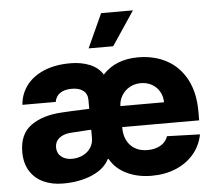

<svg xmlns="http://www.w3.org/2000/svg" viewBox="-53 -813 989 881"><g transform="rotate(-5 441.0 -372.0)"><path d="M420.4 -84H416Q394.5 -40 336.7 -15.1Q278.8 9.8 203.1 9.8Q151.9 9.8 112.3 -8.5Q72.8 -26.9 50.5 -63Q28.3 -99.1 28.3 -150.4Q28.3 -232.9 82.3 -271.7Q136.2 -310.5 224.6 -315.4Q268.6 -318.4 332 -320.3Q339.8 -321.3 351.6 -321.3V-362.3Q351.6 -390.1 332.5 -405Q313.5 -419.9 279.3 -419.9Q246.1 -419.9 226.1 -406.2Q206.1 -392.6 201.2 -366.2H47.9Q51.3 -414.1 79.3 -452.9Q107.4 -491.7 159.4 -514.4Q211.4 -537.1 283.2 -537.1Q333 -537.1 372.1 -521.2Q411.1 -505.4 432.1 -472.2Q462.9 -505.4 503.4 -521.2Q543.9 -537.1 594.7 -537.1Q669.4 -537.1 727.1 -505.9Q784.7 -474.6 817.1 -413.6Q849.6 -352.5 849.6 -266.6V-224.6H495.1V-221.7Q495.1 -170.4 523.9 -139.9Q552.7 -109.4 602.5 -109.4Q637.2 -109.4 662.1 -123.8Q687 -138.2 696.3 -165L847.7 -160.2Q837.9 -108.9 805.4 -70.6Q772.9 -32.2 722.9 -11.2Q672.9 9.8 611.3 9.8Q546.9 9.8 496.3 -14.4Q445.8 -38.6 420.4 -84ZM252.9 -99.6Q280.8 -99.6 303.7 -110.8Q326.7 -122.1 339.8 -142.3Q353 -162.6 352.5 -188.5V-224.6H342.8L252 -218.8Q220.7 -214.8 202.6 -199.2Q184.6 -183.6 184.6 -158.2Q184.6 -131.3 203.6 -115.5Q222.7 -99.6 252.9 -99.6ZM696.3 -321.3Q695.8 -349.1 683.1 -371.1Q670.4 -393.1 647.9 -405.5Q625.5 -418 597.7 -418Q569.3 -418 546.4 -405.3Q523.4 -392.6 509.8 -370.4Q496.1 -348.1 495.1 -321.3ZM444.3 -753.9H590.8L486.3 -597.7H373Z"/></g></svg>

Font: Pretendard Std ExtraBold
Style: Regular
Weight: 800
Designer: Base glyphs from Inter by Rasmus Andersson; Hangeul glyphs from Noto Sans CJK(Source Han Sans) by Jang Soo-young and Kan
Foundry: Kil Hyung-jin
Version: Version 1.309